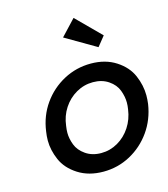

<svg xmlns="http://www.w3.org/2000/svg" viewBox="-116 -873 849 973"><g transform="rotate(-15 308.0 -386.0)"><path d="M307 10Q230 10 174.5 -25.5Q119 -61 96.5 -113Q74 -165 74 -215Q74 -238 78 -263Q89 -342 132.5 -403.5Q176 -465 242 -500.5Q308 -536 385 -536Q461 -536 516 -500.5Q571 -465 593.5 -412.5Q616 -360 616 -308Q616 -286 613 -263Q601 -184 557.5 -122.5Q514 -61 448.5 -25.5Q383 10 307 10ZM320 -84Q367 -84 407.5 -107.5Q448 -131 474.5 -171.5Q501 -212 508 -263Q511 -281 511 -298Q511 -329 498.5 -362.5Q486 -396 452 -419Q418 -442 371 -442Q324 -442 283 -418.5Q242 -395 215.5 -354.5Q189 -314 183 -263Q180 -244 180 -227Q180 -197 192.5 -164Q205 -131 239 -107.5Q273 -84 320 -84ZM445 -606 284 -700 361 -782 486 -657Z"/></g></svg>

Font: Lexend
Style: Italic
Weight: 400
Italic angle: -8.13011°
Designer: Bonnie Shaver-Troup, Thomas Jockin
Foundry: Lexend
Version: Version 1.007